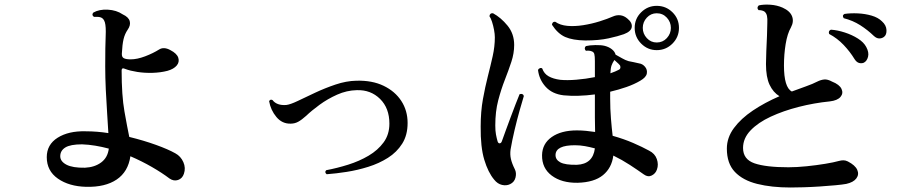

<svg xmlns="http://www.w3.org/2000/svg" viewBox="-20 -813 4040 854"><path d="M363 18Q287 16 237.5 -18.5Q188 -53 188 -114Q188 -170 236.5 -200.5Q285 -231 361 -229Q386 -229 411.5 -227Q437 -225 462 -221Q460 -259 456.5 -310Q453 -361 450.5 -415Q448 -469 448 -517Q448 -567 448.5 -598Q449 -629 450 -652Q452 -695 446.5 -713.5Q441 -732 427 -736Q421 -738 412.5 -738Q404 -738 398 -738Q386 -746 395 -757Q421 -772 459.5 -770Q498 -768 526 -749Q552 -737 557 -719Q562 -701 548 -681Q535 -662 529.5 -638.5Q524 -615 522 -575Q521 -559 531 -554Q541 -549 561 -549Q590 -549 625.5 -562.5Q661 -576 688 -593Q709 -606 738 -590Q767 -575 773 -556Q779 -537 766 -521.5Q753 -506 725 -498Q694 -490 658.5 -489Q623 -488 591 -493Q559 -498 538 -506Q521 -514 521 -500Q521 -388 533.5 -317.5Q546 -247 555 -204Q620 -188 674 -168.5Q728 -149 760 -131Q784 -118 795.5 -92Q807 -66 798 -40Q791 -19 772 -12.5Q753 -6 734 -19Q701 -44 656 -70Q611 -96 560 -118Q550 -49 499 -14.5Q448 20 363 18ZM358 -67Q401 -69 430 -90.5Q459 -112 464 -152Q434 -160 404 -165Q374 -170 345 -171Q293 -171 270.5 -157Q248 -143 248 -118Q248 -95 275.5 -80.5Q303 -66 358 -67Z M1433 -38Q1422 -47 1431 -56Q1479 -65 1528.5 -80.5Q1578 -96 1619.5 -120.5Q1661 -145 1686.5 -180Q1712 -215 1712 -263Q1712 -332 1670.5 -373Q1629 -414 1567 -412Q1522 -411 1479.5 -392Q1437 -373 1401.5 -347Q1366 -321 1342 -298Q1322 -280 1306.5 -271.5Q1291 -263 1273 -263Q1235 -262 1209.5 -292.5Q1184 -323 1177 -363Q1182 -373 1192 -368Q1211 -343 1253 -346Q1271 -348 1304.5 -364Q1338 -380 1381.5 -400.5Q1425 -421 1472.5 -437Q1520 -453 1565 -454Q1635 -456 1686 -431.5Q1737 -407 1765 -364Q1793 -321 1793 -266Q1793 -212 1769 -174Q1745 -136 1705.5 -111Q1666 -86 1618 -71Q1570 -56 1522 -48.5Q1474 -41 1433 -38Z M2549 0Q2478 1 2434 -32Q2390 -65 2391 -123Q2392 -174 2434 -203.5Q2476 -233 2546 -233Q2566 -233 2586.5 -231Q2607 -229 2627 -226Q2626 -254 2626 -290Q2626 -326 2626 -370V-393Q2589 -388 2553 -387Q2517 -386 2487 -389Q2436 -395 2407 -427Q2378 -459 2373 -502Q2376 -508 2382 -510Q2388 -512 2392 -508Q2400 -485 2420.5 -473.5Q2441 -462 2472 -458Q2502 -455 2544 -458.5Q2586 -462 2626 -470V-541Q2626 -563 2623.5 -572.5Q2621 -582 2611 -585Q2607 -587 2599 -587.5Q2591 -588 2586 -587Q2576 -598 2586 -608Q2602 -612 2628 -612.5Q2654 -613 2670 -609Q2689 -604 2702 -593.5Q2715 -583 2718 -570Q2731 -563 2746.5 -554Q2762 -545 2776 -541Q2788 -539 2798.5 -536.5Q2809 -534 2823 -531Q2838 -529 2849 -516Q2860 -503 2857 -486Q2854 -469 2828 -454Q2801 -438 2766.5 -426Q2732 -414 2694 -405V-374Q2694 -328 2697.5 -285Q2701 -242 2705 -209Q2755 -195 2796.5 -177Q2838 -159 2867 -143Q2893 -130 2901.5 -105.5Q2910 -81 2902 -59Q2896 -41 2879 -32.5Q2862 -24 2844 -37Q2816 -57 2781.5 -79.5Q2747 -102 2708 -121Q2701 -66 2662 -34Q2623 -2 2549 0ZM2249 6Q2233 14 2213 9.5Q2193 5 2178 -14Q2151 -46 2134 -102.5Q2117 -159 2118 -250Q2118 -317 2128 -372Q2138 -427 2150 -474Q2162 -521 2171.5 -563.5Q2181 -606 2181 -647Q2181 -661 2177.5 -680Q2174 -699 2168.5 -716Q2163 -733 2157 -741Q2159 -756 2173 -754Q2208 -735 2237.5 -699Q2267 -663 2267 -613Q2267 -576 2254.5 -538Q2242 -500 2225.5 -458Q2209 -416 2196 -366.5Q2183 -317 2183 -255Q2183 -231 2186 -215Q2189 -199 2193 -185Q2196 -175 2202.5 -175.5Q2209 -176 2212 -184Q2219 -204 2229.5 -232.5Q2240 -261 2251.5 -292Q2263 -323 2273.5 -350Q2284 -377 2291 -394Q2306 -399 2310 -386Q2303 -363 2291.5 -322.5Q2280 -282 2269 -235.5Q2258 -189 2251 -148Q2248 -126 2252.5 -106Q2257 -86 2270 -60Q2278 -44 2273 -23.5Q2268 -3 2249 6ZM2901 -590Q2861 -590 2832 -619Q2803 -648 2803 -689Q2803 -730 2832 -758.5Q2861 -787 2901 -787Q2942 -787 2971 -758.5Q3000 -730 3000 -689Q3000 -648 2971 -619Q2942 -590 2901 -590ZM2583 -633Q2527 -634 2494 -648.5Q2461 -663 2435 -703Q2437 -718 2450 -716Q2471 -701 2503.5 -698Q2536 -695 2574 -701Q2612 -707 2647 -718Q2682 -729 2707 -740Q2723 -747 2739.5 -745Q2756 -743 2771 -730Q2793 -712 2790 -692.5Q2787 -673 2755 -661Q2730 -652 2687 -642.5Q2644 -633 2583 -633ZM2901 -624Q2928 -624 2946 -643.5Q2964 -663 2964 -689Q2964 -715 2946 -734.5Q2928 -754 2901 -754Q2875 -754 2857 -734.5Q2839 -715 2839 -689Q2839 -663 2857 -643.5Q2875 -624 2901 -624ZM2546 -80Q2617 -83 2626 -153Q2604 -159 2582 -163Q2560 -167 2537 -167Q2453 -167 2451 -125Q2450 -103 2472 -91Q2494 -79 2546 -80ZM2695 -487Q2706 -491 2716 -495Q2726 -499 2733 -503Q2739 -506 2739.5 -513Q2740 -520 2736 -524Q2732 -529 2725.5 -534.5Q2719 -540 2713 -546L2712 -545Q2704 -533 2700 -521.5Q2696 -510 2695 -487Z M3496 21Q3412 21 3348 5Q3284 -11 3248.5 -48.5Q3213 -86 3213 -152Q3213 -201 3244.5 -243.5Q3276 -286 3329 -321.5Q3382 -357 3447 -385Q3419 -402 3403 -436Q3387 -470 3387 -528Q3387 -552 3388.5 -586Q3390 -620 3391.5 -654Q3393 -688 3393 -711Q3394 -730 3391.5 -742Q3389 -754 3381 -761Q3371 -768 3354 -768Q3344 -778 3355 -789Q3377 -794 3406.5 -792Q3436 -790 3461 -779Q3494 -764 3503 -740.5Q3512 -717 3498 -691Q3482 -663 3474.5 -617Q3467 -571 3467 -522Q3467 -424 3502 -406Q3534 -418 3565 -429Q3596 -440 3615 -450Q3631 -458 3646 -459.5Q3661 -461 3681 -450Q3714 -437 3723 -417.5Q3732 -398 3718.5 -382Q3705 -366 3671 -362Q3601 -355 3532.5 -337.5Q3464 -320 3408 -294Q3352 -268 3318.5 -233Q3285 -198 3285 -155Q3285 -104 3336 -86.5Q3387 -69 3487 -69Q3524 -69 3568 -73.5Q3612 -78 3651 -84.5Q3690 -91 3711 -97Q3722 -100 3731.5 -100Q3741 -100 3751 -95Q3784 -78 3793 -57.5Q3802 -37 3789 -19.5Q3776 -2 3744 5Q3728 8 3696 11Q3664 14 3626 16.5Q3588 19 3553.5 20Q3519 21 3496 21ZM3822 -534Q3812 -530 3801 -533Q3790 -536 3781 -550Q3761 -583 3732.5 -613Q3704 -643 3668 -662Q3663 -676 3676 -681Q3705 -679 3737.5 -668.5Q3770 -658 3796 -641.5Q3822 -625 3833 -604Q3846 -580 3841 -560.5Q3836 -541 3822 -534ZM3912 -649Q3903 -642 3891 -642Q3879 -642 3867 -653Q3839 -680 3806 -701Q3773 -722 3733 -732Q3724 -744 3736 -751Q3763 -755 3795.5 -753.5Q3828 -752 3857 -743.5Q3886 -735 3903 -718Q3922 -701 3923 -679.5Q3924 -658 3912 -649Z"/></svg>

Font: Zen Old Mincho
Style: Bold
Weight: 700
Designer: Yoshimichi Ohira
Foundry: Positype
Version: Version 1.500